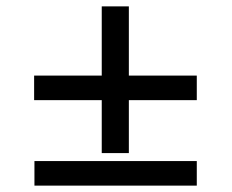

<svg xmlns="http://www.w3.org/2000/svg" viewBox="-20 -582 726 602"><path d="M597 -77V0H88V-77ZM597 -268H384V-102H299V-268H87V-345H299V-562H384V-345H597Z"/></svg>

Font: A Bank Premium Regular
Style: Regular
Weight: 400
Designer: Ninad Kale (Devanagari), Jonny Pinhorn (Latin), Htun Naung (Myanmar)
Foundry: Indian Type Foundry
Version: 4.004